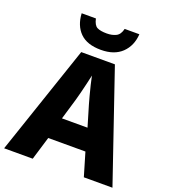

<svg xmlns="http://www.w3.org/2000/svg" viewBox="-165 -1060 1039 1179"><g transform="rotate(20 354.0 -471.0)"><path d="M521 0 476 -152H233L187 0H0L243 -717H463L708 0ZM397 -432Q392 -448 383.5 -481Q375 -514 366.5 -548Q358 -582 354 -604Q349 -581 341.5 -548.5Q334 -516 326 -484.5Q318 -453 312 -432L271 -294H438ZM541 -942Q536 -865 487 -818Q438 -771 351 -771Q260 -771 214 -817Q168 -863 164 -942H257Q266 -900 287.5 -889Q309 -878 351 -878Q385 -878 410.5 -890.5Q436 -903 445 -942Z"/></g></svg>

Font: Noto Sans Meetei Mayek ExtraBold
Style: Regular
Weight: 800
Designer: Monotype Design Team and Neelakash Kshetrimayum
Foundry: Monotype Imaging Inc.
Version: Version 2.002; ttfautohint (v1.8.4.7-5d5b)